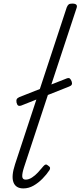

<svg xmlns="http://www.w3.org/2000/svg" viewBox="-20 -1035 449 1070"><path d="M110 15Q68 15 55 -19Q42 -53 64 -120L352 -994Q357 -1006 363 -1010.5Q369 -1015 383 -1015Q399 -1015 405 -1009Q411 -1003 407 -991L114 -103Q103 -69 104 -51.5Q105 -34 123 -34Q140 -34 158 -45.5Q176 -57 192 -74.5Q208 -92 222 -109Q229 -117 234.5 -118Q240 -119 247 -113Q258 -106 259 -99.5Q260 -93 255 -86Q240 -63 217 -39.5Q194 -16 167 -0.5Q140 15 110 15ZM99 -447Q87 -443 81 -447Q75 -451 72 -464Q70 -476 73.5 -482.5Q77 -489 88 -494L352 -598Q363 -602 368.5 -598Q374 -594 379 -582Q383 -571 380 -564Q377 -557 366 -553Z"/></svg>

Font: Playwrite US Trad ExtraLight
Style: Regular
Weight: 250
Designer: Veronika Burian, José Scaglione
Foundry: TypeTogether
Version: Version 1.003